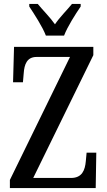

<svg xmlns="http://www.w3.org/2000/svg" viewBox="-20 -951 541 971"><path d="M212 -771H304C321 -816 362 -880 388 -918V-931H344C318 -899 282 -864 258 -828C233 -864 197 -899 171 -931H128V-918C153 -880 195 -816 212 -771ZM30 0H464L467 -179H418L414 -136C410 -90 395 -51 339 -51H148L452 -672V-714H51L46 -535H96L100 -581C103 -625 116 -663 165 -663H334L30 -41Z"/></svg>

Font: Noto Serif Bengali ExtraCondensed Medium
Style: Regular
Weight: 500
Width: 2
Designer: Juan Bruce, Universal Thirst, Indian Type Foundry and the Monotype Design Team.
Foundry: Monotype Imaging Inc.
Version: Version 2.003